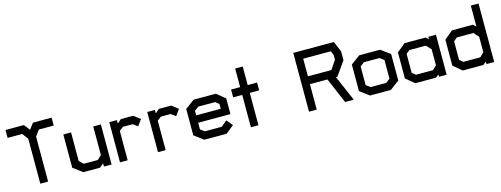

<svg xmlns="http://www.w3.org/2000/svg" viewBox="-18 -1453 5757 2208"><g transform="rotate(-15 2860.5 -349.0)"><path d="M412 -606 360 -535V0H267V-535L214 -606H40V-700H259L313 -629L367 -700H589V-606Z M1025 -1V-39L978 0H779L669 -82V-478H761V-138L809 -92H976L1025 -138V-478H1116V-1Z M1525 -346 1470 -386H1354L1307 -350V0H1216V-478H1307V-437L1354 -478H1501L1578 -419Z M1977 -346 1922 -386H1806L1759 -350V0H1668V-478H1759V-437L1806 -478H1953L2030 -419Z M2202 -207V-128L2251 -92H2452L2521 -150L2581 -78L2485 0H2220L2110 -82V-396L2220 -477H2485L2586 -394V-207ZM2494 -351 2452 -386H2251L2202 -349V-295H2494Z M2864 -385V0H2774V-385H2666V-478H2774V-699H2864V-478H2976V-385Z M3885 -303H3868L3999 0H3896L3767 -303H3558V0H3466V-700H3949L4002 -574V-470ZM3909 -555 3888 -606H3559V-396H3838L3909 -500Z M4440 2H4192L4082 -80V-396L4192 -477H4440L4550 -396V-80ZM4458 -349 4409 -386H4223L4174 -349V-127L4223 -90H4409L4458 -127Z M5014 -1V-29L4980 0H4731L4630 -84V-394L4731 -477H4980L5014 -448V-477H5105V-1ZM5014 -328 4960 -386H4764L4722 -351V-126L4764 -92H4965L5014 -138Z M5579 -1V-29L5541 0H5296L5195 -85V-394L5296 -478H5545L5579 -448V-697H5671V-1ZM5579 -326 5526 -385H5329L5287 -350V-129L5329 -94H5530L5579 -141Z"/></g></svg>

Font: Turret Road
Style: Bold
Weight: 700
Designer: Noponies
Foundry: Noponies
Version: Version 1.001; ttfautohint (v1.8)